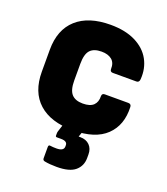

<svg xmlns="http://www.w3.org/2000/svg" viewBox="-131 -600 775 889"><g transform="rotate(20 257.0 -156.0)"><path d="M263 11Q154 11 95 -42Q36 -95 36 -195V-303Q36 -402 95 -455Q154 -508 262 -508Q335 -508 385 -483Q435 -458 458.5 -415Q482 -372 478 -319Q477 -302 463 -302H347Q333 -302 333 -316Q334 -347 315.5 -362Q297 -377 265 -377Q227 -377 209 -357.5Q191 -338 191 -290V-208Q191 -161 209 -141Q227 -121 264 -121Q300 -121 316.5 -137Q333 -153 332 -182Q332 -196 346 -196H462Q476 -196 477 -182Q481 -93 427 -41Q373 11 263 11ZM251 196Q216 196 191 191Q181 189 181 179V124Q181 112 190 114Q196 115 204.5 115.5Q213 116 221 116Q257 116 257 93V87Q257 67 226 67H206Q199 67 199 61Q199 56 199 49.5Q199 43 201 38L227 -43Q229 -51 239 -51H316Q328 -51 323 -39L299 29H307Q336 29 353 46Q370 63 370 91V109Q370 148 342 172Q314 196 251 196Z"/></g></svg>

Font: Sofia Sans Semi Condensed Black
Style: Regular
Weight: 900
Designer: Botio Nikoltchev, Ani Petrova
Foundry: lettersoup
Version: Version 4.100; ttfautohint (v1.8.4.7-5d5b)